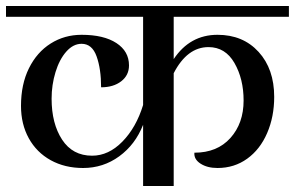

<svg xmlns="http://www.w3.org/2000/svg" viewBox="-32 -620 983 640"><path d="M547 -564V-423Q601 -504 693 -504Q778 -504 830 -447Q882 -390 882 -297Q882 -231 858.5 -176.5Q835 -122 792 -91Q749 -60 693 -60Q659 -60 636.5 -74.5Q614 -89 616 -111Q692 -111 736 -160Q780 -209 780 -285Q780 -357 749.5 -410Q719 -463 663 -463Q592 -463 547 -376V0H445V-204Q419 -138 365.5 -99Q312 -60 245 -60Q184 -60 137 -86Q90 -112 64 -159Q38 -206 38 -267Q38 -339 64.5 -392.5Q91 -446 137 -475Q183 -504 240 -504Q314 -504 356 -476.5Q398 -449 398 -402Q398 -369 372 -349Q346 -329 305 -329Q305 -390 290 -432Q275 -474 240 -474Q212 -474 189 -448Q166 -422 153 -379.5Q140 -337 140 -291Q140 -208 175 -154.5Q210 -101 275 -101Q330 -101 376 -148Q422 -195 445 -270V-564H-12V-600H931V-564Z"/></svg>

Font: Arya
Style: Regular
Weight: 400
Designer: Eduardo Rodriguez Tunni, Modular Infotech
Foundry: Eduardo Rodriguez Tunni, Modular Infotech
Version: Version 1.002